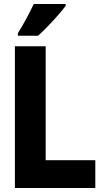

<svg xmlns="http://www.w3.org/2000/svg" viewBox="-20 -947 540 967"><path d="M55 0V-714H210V-140H460V0ZM70 -780Q95 -820 114.5 -856.5Q134 -893 150 -927H311V-918Q298 -900 274 -872.5Q250 -845 223 -817Q196 -789 172 -767H70Z"/></svg>

Font: Noto Sans Mono ExtraCondensed Black
Style: Regular
Weight: 900
Width: 2
Designer: Monotype Design Team
Foundry: Monotype Imaging Inc.
Version: Version 2.014